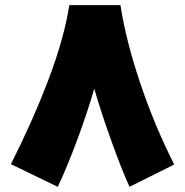

<svg xmlns="http://www.w3.org/2000/svg" viewBox="-20 -682 713 740"><path d="M202.6 38.1 22 -49.3Q106.4 -216.3 167 -375.7Q227.5 -535.2 247.1 -662.1H444.3Q465.3 -525.4 520.3 -362.1Q575.2 -198.7 651.4 -47.9L479 38.1Q446.8 -33.7 407.5 -143.6Q368.2 -253.4 343.3 -340.3Q318.8 -254.4 278.8 -146.2Q238.8 -38.1 202.6 38.1Z"/></svg>

Font: SG Kara Bold
Style: Regular
Weight: 400
Designer: Damoon Khanjanzadeh
Version: Version 1.000